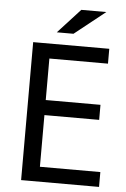

<svg xmlns="http://www.w3.org/2000/svg" viewBox="-58 -914 616 940"><g transform="rotate(5 250.0 -444.0)"><path d="M465 -16H82V-694H456V-621H168V-417H437V-343H168V-89H465ZM303 -872H426L275 -752H193Z"/></g></svg>

Font: D2Coding
Style: Regular
Weight: 400
Monospace: yes
Designer: Yong-Rak Park; Jeong-Hwan Yoon; Sang-Min Lee;
Foundry: NHN Corporation
Version: Version 1.3.2; Build 20180524